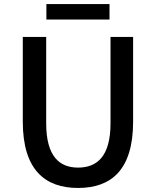

<svg xmlns="http://www.w3.org/2000/svg" viewBox="-20 -919 773 952"><path d="M210 -822H523V-899H210ZM367 13C531 13 640 -76 640 -316V-736H528V-308C528 -142 460 -88 367 -88C276 -88 209 -142 209 -308V-736H93V-316C93 -76 204 13 367 13Z"/></svg>

Font: Spoqa Han Sans Neo Medium
Style: Regular
Weight: 500
Designer: [Spoqa Han Sans Neo] Dong-huui Kim  Younghwa Kang  Yujin Lee  [Noto Sans] Ryoko NISHIZUKA  (kana & ideographs); Paul D. 
Foundry: Spoqa (http://www.spoqa-han-sans.com)
Version: Version 1.000